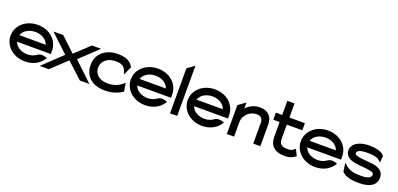

<svg xmlns="http://www.w3.org/2000/svg" viewBox="8 -1488 4848 2337"><g transform="rotate(20 2432.0 -320.0)"><path d="M24 -226C24 -95 138 11 294 11C398 11 482 -37 526 -109L532 -119L522 -123C521 -123 455 -152 409 -117C378 -94 338 -80 294 -80C212 -80 143 -122 123 -182H561V-224C561 -356 449 -462 294 -462C138 -462 24 -357 24 -226ZM123 -267C142 -327 211 -371 294 -371C377 -371 445 -328 463 -267Z M483 0H601L800 -187L1004 0H1127L882 -232L1114 -451H996L809 -277L624 -451H497L729 -233Z M1061 -226C1061 -193 1067 -160 1078 -131C1110 -48 1193 11 1328 11C1423 11 1499 -18 1550 -54L1555 -57L1537 -165L1500 -134C1461 -104 1404 -82 1328 -82C1303 -82 1280 -86 1258 -93C1199 -112 1158 -157 1158 -226C1158 -246 1163 -266 1171 -283C1196 -332 1249 -370 1334 -370C1416 -370 1452 -349 1474 -276L1482 -250L1533 -364L1531 -369C1486 -450 1402 -462 1328 -462C1287 -462 1249 -456 1215 -443C1125 -410 1061 -337 1061 -226Z M1581 -226C1581 -95 1695 11 1851 11C1955 11 2039 -37 2083 -109L2089 -119L2079 -123C2078 -123 2012 -152 1966 -117C1935 -94 1895 -80 1851 -80C1769 -80 1700 -122 1680 -182H2118V-224C2118 -356 2006 -462 1851 -462C1695 -462 1581 -357 1581 -226ZM1680 -267C1699 -327 1768 -371 1851 -371C1934 -371 2002 -328 2020 -267Z M2171 0H2264V-651L2171 -582Z M2318 -226C2318 -95 2432 11 2588 11C2692 11 2776 -37 2820 -109L2826 -119L2816 -123C2815 -123 2749 -152 2703 -117C2672 -94 2632 -80 2588 -80C2506 -80 2437 -122 2417 -182H2855V-224C2855 -356 2743 -462 2588 -462C2432 -462 2318 -357 2318 -226ZM2417 -267C2436 -327 2505 -371 2588 -371C2671 -371 2739 -328 2757 -267Z M2907 0H3001V-186C3001 -237 3023 -277 3053 -305C3079 -330 3118 -351 3169 -351C3224 -351 3249 -320 3249 -271V0H3341V-281C3341 -376 3288 -443 3178 -443C3099 -443 3042 -409 3001 -365V-442L2907 -375Z M3379 -357H3461V-161C3463 -52 3528 11 3656 11C3730 11 3760 -9 3793 -32L3800 -37L3759 -118L3749 -111C3719 -89 3717 -80 3656 -80C3585 -80 3554 -110 3554 -170V-357H3755V-449H3554V-632H3461V-449H3379Z M3783 -226C3783 -95 3897 11 4053 11C4157 11 4241 -37 4285 -109L4291 -119L4281 -123C4280 -123 4214 -152 4168 -117C4137 -94 4097 -80 4053 -80C3971 -80 3902 -122 3882 -182H4320V-224C4320 -356 4208 -462 4053 -462C3897 -462 3783 -357 3783 -226ZM3882 -267C3901 -327 3970 -371 4053 -371C4136 -371 4204 -328 4222 -267Z M4365 -324C4365 -239 4434 -212 4511 -200C4574 -190 4655 -189 4708 -175C4732 -168 4745 -161 4745 -142C4745 -99 4695 -80 4612 -80C4511 -80 4460 -94 4402 -147L4381 -166L4398 -53L4400 -51C4452 0 4534 11 4619 11C4785 11 4842 -57 4842 -137C4842 -203 4801 -235 4753 -253C4683 -277 4569 -270 4498 -290C4474 -297 4462 -303 4462 -320C4462 -355 4516 -371 4592 -371C4684 -371 4729 -358 4762 -326L4777 -311L4785 -398L4783 -401C4747 -447 4663 -462 4585 -462C4447 -462 4365 -400 4365 -324Z"/></g></svg>

Font: Charger Pro
Style: ExBdExt
Weight: 400
Designer: Jasper
Foundry: Cannot Into Space Fonts
Version: Version 1.09